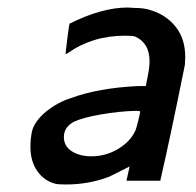

<svg xmlns="http://www.w3.org/2000/svg" viewBox="-20 -481 521 511"><path d="M165 -418Q251 -461 320 -461Q322 -461 328 -460.5Q334 -460 337 -460Q365 -460 384 -453Q424 -440 448.5 -408.5Q473 -377 473 -329Q473 -325 472.5 -318Q472 -311 472 -308Q432 -110 407 -2V0H317V-2L325 -38Q274 -12 269 -10Q215 10 156 10Q134 10 127 8Q97 0 79 -26Q61 -52 61 -90Q61 -115 66 -135Q75 -162 104.5 -185.5Q134 -209 169 -220Q242 -247 348 -252H368L373 -277Q378 -302 378 -318Q378 -367 339 -384Q332 -386 313 -386Q226 -386 161 -340Q156 -337 155 -337Q154 -338 159 -377Q164 -416 165 -418ZM150 -116Q150 -92 171 -78.5Q192 -65 223 -65Q262 -65 295 -85Q328 -105 341 -135Q343 -140 348 -160Q353 -180 353 -184Q353 -186 342 -186Q298 -185 249 -176.5Q200 -168 177 -157Q150 -143 150 -116Z"/></svg>

Font: KaTeX_SansSerif
Style: Italic
Weight: 400
Version: Version 1.1; ttfautohint (v1.3)